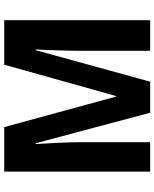

<svg xmlns="http://www.w3.org/2000/svg" viewBox="72 -826 754 939"><g transform="rotate(-90 449.5 -357.0)"><path d="M519 0 672.9 -559.1H676.8C675.3 -539.1 673.8 -505.4 672.4 -458.5C670.9 -411.6 669.9 -371.6 669.9 -337.9V0H819.8V-713.9H602.1L449.2 -168H445.8L296.9 -713.9H79.1V0H223.1V-332C223.1 -368.7 222.2 -411.1 219.7 -458.5C217.3 -505.9 215.3 -540 213.9 -560.1H217.8L367.2 0Z"/></g></svg>

Font: Avrile Sans
Style: Bold
Weight: 700
Designer: Monotype Design Team, Google (font), Stefan Peev (BGR Cyrillic), Cristiano Sobral (main changes)
Foundry: The Avrile Sans Project Authors
Version: Version 3.110